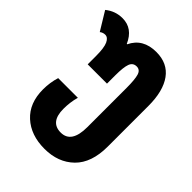

<svg xmlns="http://www.w3.org/2000/svg" viewBox="-242 -676 1035 1035"><g transform="rotate(45 276.0 -158.0)"><path d="M280 240Q384 240 448.5 177Q513 114 513 -10V-320Q513 -433 468.5 -494.5Q424 -556 338 -556Q236 -556 197 -474H194Q158 -556 80 -556Q25 -556 -18 -521L46 -416Q60 -427 77 -427Q98 -427 110.5 -400Q123 -373 123 -310V-247H270V-310Q270 -372 280 -399Q290 -426 318 -426Q344 -426 352.5 -397.5Q361 -369 361 -305V-6Q361 116 280 116Q200 116 200 15Q200 -10 203 -33.5Q206 -57 213 -82H63Q48 -34 48 19Q48 123 112 181.5Q176 240 280 240Z"/></g></svg>

Font: Noto Sans Georgian Condensed Extra
Style: Regular
Weight: 800
Width: 3
Designer: Monotype Design Team
Foundry: Monotype Imaging Inc.
Version: Version 1.901